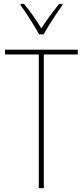

<svg xmlns="http://www.w3.org/2000/svg" viewBox="-20 -970 427 990"><path d="M182 -793H205C230 -838 271 -901 302 -943V-950H285C250 -906 220 -866 193 -824C168 -866 133 -916 103 -950H86V-943C112 -909 155 -840 182 -793ZM206 0V-689H381V-714H6V-689H180V0Z"/></svg>

Font: Noto Sans Armenian Condensed Thin
Style: Regular
Weight: 100
Width: 3
Designer: Monotype Design Team
Foundry: Monotype Imaging Inc.
Version: Version 2.008